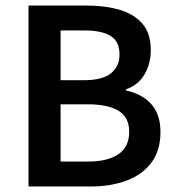

<svg xmlns="http://www.w3.org/2000/svg" viewBox="-20 -674 637 694"><path d="M83 0V-654H293Q360 -654 412.5 -638.5Q465 -623 495 -588Q525 -553 525 -493Q525 -443 502 -404.5Q479 -366 435 -351V-347Q493 -335 526.5 -298Q560 -261 560 -197Q560 -130 527.5 -86.5Q495 -43 438 -21.5Q381 0 309 0ZM199 -384H282Q350 -384 381 -409Q412 -434 412 -477Q412 -524 380 -544Q348 -564 284 -564H199ZM199 -90H297Q369 -90 408 -116.5Q447 -143 447 -198Q447 -250 408.5 -273.5Q370 -297 297 -297H199Z"/></svg>

Font: Mada SemiBold
Style: Regular
Weight: 600
Designer: Khaled Hosny
Version: Version 1.5